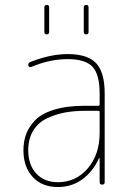

<svg xmlns="http://www.w3.org/2000/svg" viewBox="-20 -750 540 780"><path d="M384.8 -210V-294.9Q384.8 -299.8 379.9 -299.8H325.2Q281.2 -299.8 244.1 -293Q207 -286.1 171.4 -269.5Q135.7 -252.9 115.2 -219.7Q94.7 -186.5 94.7 -139.6Q94.7 -80.1 127.4 -44.9Q160.2 -9.8 214.8 -9.8Q289.1 -9.8 336.9 -66.4Q384.8 -123 384.8 -210ZM379.9 -320.3Q384.8 -320.3 384.8 -325.2V-370.1Q384.8 -447.3 356 -478.5Q327.1 -509.8 254.9 -509.8Q181.6 -509.8 105.5 -477.5Q101.6 -476.6 98.1 -479Q94.7 -481.4 94.7 -485.4Q94.7 -496.1 105.5 -499Q185.5 -530.3 254.9 -530.3Q335.9 -530.3 370.6 -493.2Q405.3 -456.1 405.3 -370.1V-9.8Q405.3 0 395 0Q384.8 0 384.8 -9.8V-106.4Q384.8 -107.4 383.8 -107.4Q381.8 -107.4 381.8 -106.4Q357.4 -52.7 314.5 -21.5Q271.5 9.8 214.8 9.8Q150.4 9.8 112.8 -31.2Q75.2 -72.3 75.2 -139.6Q75.2 -173.8 85.4 -203.1Q95.7 -232.4 121.6 -260.3Q147.5 -288.1 199.2 -304.2Q251 -320.3 325.2 -320.3ZM320.3 -620.1V-719.7Q320.3 -729.5 330.1 -730Q339.8 -730.5 339.8 -719.7V-620.1Q339.8 -610.4 330.1 -610.4Q320.3 -610.4 320.3 -620.1ZM160.2 -620.1V-719.7Q160.2 -729.5 169.9 -730Q179.7 -730.5 179.7 -719.7V-620.1Q179.7 -610.4 169.9 -610.4Q160.2 -610.4 160.2 -620.1Z"/></svg>

Font: Rounded-X Mgen+ 2m thin
Style: Regular
Weight: 100
Designer: [Source Han Sans]
Ryoko NISHIZUKA  (kana & ideographs); Paul D. Hunt (Latin, Greek & Cyrillic); Wenlong ZHANG  (bopomofo
Version: Version 1.059.20150602